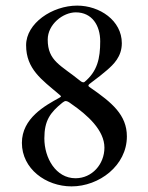

<svg xmlns="http://www.w3.org/2000/svg" viewBox="-20 -650 529 684"><path d="M235 14C333 14 432 -60 432 -164C432 -241 378 -285 303 -337C292 -344 291 -346 308 -358C331 -375 342 -384 361 -400C384 -420 414 -448 414 -496C414 -577 335 -630 255 -630C166 -630 73 -567 73 -489C73 -404 129 -366 189 -315C197 -308 201 -307 192 -302C141 -274 58 -229 58 -141C58 -49 143 14 235 14ZM281 -358C277 -355 271 -358 267 -361C197 -418 150 -432 150 -509C150 -563 204 -606 250 -606C308 -606 337 -559 337 -503C337 -442 327 -396 281 -358ZM249 -15C179 -15 138 -87 138 -157C138 -221 159 -249 202 -284C207 -288 211 -290 214 -290C220 -290 226 -286 234 -280C292 -240 352 -186 352 -124C352 -65 308 -15 249 -15Z"/></svg>

Font: Garamond-Math
Style: Regular
Weight: 400
Version: Version 2019-08-16